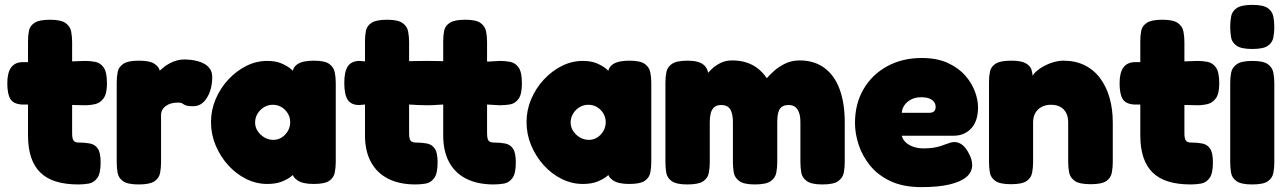

<svg xmlns="http://www.w3.org/2000/svg" viewBox="-20 -748 5285 788"><path d="M302 9Q249 9 210 -3Q171 -15 145.5 -40Q120 -65 107.5 -103Q95 -141 95 -192V-580Q95 -603 99 -622.5Q103 -642 122 -654.5Q141 -667 186 -667Q230 -667 249 -653.5Q268 -640 272 -619Q276 -598 276 -576V-201Q276 -190 277.5 -182.5Q279 -175 282 -171Q285 -167 290 -165Q295 -163 303 -163Q329 -163 349.5 -159Q370 -155 381.5 -138Q393 -121 393 -81Q393 -36 379 -17Q365 2 344 5.5Q323 9 302 9ZM74 -493H191L329 -498Q351 -498 371.5 -494Q392 -490 405.5 -471Q419 -452 419 -406Q419 -364 405.5 -345Q392 -326 371.5 -321Q351 -316 328 -316L201 -319H70Q36 -321 23 -341Q10 -361 10 -407Q10 -450 26 -471.5Q42 -493 74 -493Z M549 9Q504 9 485 -4.5Q466 -18 462.5 -39.5Q459 -61 459 -83V-409Q459 -432 463 -452.5Q467 -473 486 -486Q505 -499 550 -499Q594 -499 612.5 -487Q631 -475 635 -460.5Q639 -446 639 -438L623 -444Q623 -444 631 -453Q639 -462 654.5 -474Q670 -486 691.5 -495Q713 -504 740 -504Q749 -504 762.5 -502.5Q776 -501 791.5 -497Q807 -493 820.5 -485Q834 -477 842.5 -464Q851 -451 851 -432Q851 -382 829.5 -347Q808 -312 773 -312Q754 -312 746 -314.5Q738 -317 734.5 -319.5Q731 -322 726.5 -324.5Q722 -327 710 -327Q695 -327 682.5 -323.5Q670 -320 660.5 -313Q651 -306 646 -296.5Q641 -287 641 -276V-81Q641 -59 637 -38Q633 -17 614 -4Q595 9 549 9Z M1267 7Q1222 7 1200.5 -8Q1179 -23 1180 -42H1194Q1189 -35 1174.5 -23.5Q1160 -12 1136 -2.5Q1112 7 1077 7Q1032 7 990.5 -13.5Q949 -34 916.5 -70Q884 -106 865 -151.5Q846 -197 846 -247Q846 -296 865 -341Q884 -386 917 -421.5Q950 -457 991 -477.5Q1032 -498 1077 -498Q1111 -498 1134.5 -488Q1158 -478 1172.5 -466Q1187 -454 1192 -446H1181Q1180 -471 1201.5 -485Q1223 -499 1268 -499Q1313 -499 1331.5 -485.5Q1350 -472 1354 -451Q1358 -430 1358 -408V-83Q1358 -61 1354 -40Q1350 -19 1331.5 -6Q1313 7 1267 7ZM1102 -174Q1121 -174 1136.5 -184Q1152 -194 1161.5 -210.5Q1171 -227 1171 -246Q1171 -266 1161.5 -282Q1152 -298 1136 -308Q1120 -318 1100 -318Q1080 -318 1063.5 -308Q1047 -298 1037 -281.5Q1027 -265 1027 -245Q1027 -226 1037.5 -210Q1048 -194 1065 -184Q1082 -174 1102 -174Z M1685 9Q1619 9 1573 -14.5Q1527 -38 1502.5 -83Q1478 -128 1478 -192V-319L1454 -317Q1421 -317 1407 -338.5Q1393 -360 1393 -408Q1393 -455 1408 -476.5Q1423 -498 1457 -498L1478 -496V-580Q1478 -603 1482 -622.5Q1486 -642 1505 -654.5Q1524 -667 1569 -667Q1613 -667 1632 -653.5Q1651 -640 1655 -619Q1659 -598 1659 -576V-497Q1670 -497 1690.5 -497.5Q1711 -498 1732 -498Q1753 -498 1771 -497.5Q1789 -497 1799 -497V-580Q1799 -603 1803 -622.5Q1807 -642 1826 -654.5Q1845 -667 1890 -667Q1934 -667 1952.5 -653.5Q1971 -640 1975 -619Q1979 -598 1979 -576V-495L2032 -498Q2054 -498 2074.5 -494Q2095 -490 2108.5 -471Q2122 -452 2122 -406Q2122 -361 2108 -342Q2094 -323 2073.5 -319.5Q2053 -316 2031 -316L1979 -319V-201Q1979 -186 1981.5 -178Q1984 -170 1990 -166.5Q1996 -163 2006 -163Q2033 -163 2053.5 -159Q2074 -155 2085.5 -138Q2097 -121 2097 -81Q2097 -36 2083 -17Q2069 2 2048 5.5Q2027 9 2006 9Q1940 9 1893.5 -14.5Q1847 -38 1823 -83Q1799 -128 1799 -192V-319Q1792 -319 1780.5 -318Q1769 -317 1757 -316.5Q1745 -316 1734 -316Q1718 -316 1695 -317Q1672 -318 1659 -319V-201Q1659 -186 1661.5 -178Q1664 -170 1670 -166.5Q1676 -163 1686 -163Q1712 -163 1732.5 -159Q1753 -155 1764.5 -138Q1776 -121 1776 -81Q1776 -36 1762 -17Q1748 2 1727 5.5Q1706 9 1685 9Z M2562 7Q2517 7 2495.5 -8Q2474 -23 2475 -42H2489Q2484 -35 2469.5 -23.5Q2455 -12 2431 -2.5Q2407 7 2372 7Q2327 7 2285.5 -13.5Q2244 -34 2211.5 -70Q2179 -106 2160 -151.5Q2141 -197 2141 -247Q2141 -296 2160 -341Q2179 -386 2212 -421.5Q2245 -457 2286 -477.5Q2327 -498 2372 -498Q2406 -498 2429.5 -488Q2453 -478 2467.5 -466Q2482 -454 2487 -446H2476Q2475 -471 2496.5 -485Q2518 -499 2563 -499Q2608 -499 2626.5 -485.5Q2645 -472 2649 -451Q2653 -430 2653 -408V-83Q2653 -61 2649 -40Q2645 -19 2626.5 -6Q2608 7 2562 7ZM2397 -174Q2416 -174 2431.5 -184Q2447 -194 2456.5 -210.5Q2466 -227 2466 -246Q2466 -266 2456.5 -282Q2447 -298 2431 -308Q2415 -318 2395 -318Q2375 -318 2358.5 -308Q2342 -298 2332 -281.5Q2322 -265 2322 -245Q2322 -226 2332.5 -210Q2343 -194 2360 -184Q2377 -174 2397 -174Z M2801 9Q2756 9 2737 -4.5Q2718 -18 2714.5 -39Q2711 -60 2711 -82V-409Q2711 -432 2715 -452.5Q2719 -473 2738 -486Q2757 -499 2803 -499Q2848 -499 2868.5 -481.5Q2889 -464 2889 -425L2872 -430Q2872 -430 2879.5 -440.5Q2887 -451 2901.5 -465Q2916 -479 2937 -489.5Q2958 -500 2985 -500Q3016 -500 3042 -492Q3068 -484 3089.5 -467.5Q3111 -451 3127 -427Q3138 -440 3157 -457Q3176 -474 3202.5 -487Q3229 -500 3262 -500Q3321 -500 3362.5 -470Q3404 -440 3425.5 -383Q3447 -326 3447 -245V-82Q3447 -60 3443 -39Q3439 -18 3420 -4.5Q3401 9 3355 9Q3310 9 3291 -5Q3272 -19 3268.5 -40Q3265 -61 3265 -83V-246Q3265 -270 3259.5 -285.5Q3254 -301 3243.5 -309Q3233 -317 3217 -317Q3200 -317 3189.5 -310Q3179 -303 3174.5 -287.5Q3170 -272 3170 -245V-82Q3170 -60 3166 -39Q3162 -18 3143 -4.5Q3124 9 3078 9Q3033 9 3014 -5Q2995 -19 2991.5 -40Q2988 -61 2988 -83V-246Q2988 -270 2983 -286Q2978 -302 2967.5 -309.5Q2957 -317 2940 -317Q2920 -317 2910 -307Q2900 -297 2896.5 -281Q2893 -265 2893 -246V-81Q2893 -59 2889 -38Q2885 -17 2866 -4Q2847 9 2801 9Z M3762 20Q3687 20 3635 -4.5Q3583 -29 3551 -68.5Q3519 -108 3504 -154Q3489 -200 3489 -243Q3489 -322 3524 -382Q3559 -442 3621 -476Q3683 -510 3763 -510Q3825 -510 3869 -490Q3913 -470 3940.5 -439Q3968 -408 3981 -373Q3994 -338 3994 -308Q3994 -251 3966 -221Q3938 -191 3894 -191H3681Q3685 -175 3697.5 -163.5Q3710 -152 3729 -145.5Q3748 -139 3770 -139Q3792 -139 3809 -141.5Q3826 -144 3838.5 -148Q3851 -152 3861.5 -156Q3872 -160 3880.5 -162.5Q3889 -165 3897 -165Q3915 -165 3930 -153Q3945 -141 3957 -117Q3964 -104 3967 -92.5Q3970 -81 3970 -71Q3970 -41 3945.5 -21Q3921 -1 3875 9.5Q3829 20 3762 20ZM3681 -285H3793Q3807 -285 3813.5 -291Q3820 -297 3820 -309Q3820 -322 3812.5 -331Q3805 -340 3792 -344.5Q3779 -349 3761 -349Q3737 -349 3719 -339.5Q3701 -330 3691.5 -315.5Q3682 -301 3681 -285Z M4129 8Q4084 8 4065 -5.5Q4046 -19 4042.5 -40Q4039 -61 4039 -83V-412Q4039 -434 4043 -454Q4047 -474 4066 -486.5Q4085 -499 4130 -499Q4171 -499 4189.5 -488.5Q4208 -478 4213 -463Q4218 -448 4217.5 -435.5Q4217 -423 4219 -420L4211 -414Q4210 -429 4222.5 -444Q4235 -459 4255.5 -471.5Q4276 -484 4299.5 -491.5Q4323 -499 4344 -499Q4394 -499 4432 -480Q4470 -461 4495.5 -426.5Q4521 -392 4534 -346Q4547 -300 4547 -246V-82Q4547 -60 4543 -39Q4539 -18 4520.5 -5Q4502 8 4456 8Q4410 8 4391 -5.5Q4372 -19 4368 -40Q4364 -61 4364 -83V-246Q4364 -269 4355.5 -285Q4347 -301 4331.5 -309.5Q4316 -318 4293 -318Q4271 -318 4254.5 -309Q4238 -300 4229 -284Q4220 -268 4220 -246V-82Q4220 -60 4216 -39Q4212 -18 4193.5 -5Q4175 8 4129 8Z M4867 9Q4814 9 4775 -3Q4736 -15 4710.5 -40Q4685 -65 4672.5 -103Q4660 -141 4660 -192V-580Q4660 -603 4664 -622.5Q4668 -642 4687 -654.5Q4706 -667 4751 -667Q4795 -667 4814 -653.5Q4833 -640 4837 -619Q4841 -598 4841 -576V-201Q4841 -190 4842.5 -182.5Q4844 -175 4847 -171Q4850 -167 4855 -165Q4860 -163 4868 -163Q4894 -163 4914.5 -159Q4935 -155 4946.5 -138Q4958 -121 4958 -81Q4958 -36 4944 -17Q4930 2 4909 5.5Q4888 9 4867 9ZM4639 -493H4756L4894 -498Q4916 -498 4936.5 -494Q4957 -490 4970.5 -471Q4984 -452 4984 -406Q4984 -364 4970.5 -345Q4957 -326 4936.5 -321Q4916 -316 4893 -316L4766 -319H4635Q4601 -321 4588 -341Q4575 -361 4575 -407Q4575 -450 4591 -471.5Q4607 -493 4639 -493Z M5119 9Q5074 9 5055 -4.5Q5036 -18 5032.5 -39Q5029 -60 5029 -82V-408Q5029 -430 5033 -450.5Q5037 -471 5056 -484.5Q5075 -498 5120 -498Q5165 -498 5183.5 -484.5Q5202 -471 5206 -450Q5210 -429 5210 -406V-81Q5210 -59 5206 -38Q5202 -17 5183.5 -4Q5165 9 5119 9ZM5119 -547Q5074 -547 5055 -560.5Q5036 -574 5032.5 -595Q5029 -616 5029 -638Q5029 -661 5033 -681.5Q5037 -702 5056 -715Q5075 -728 5120 -728Q5165 -728 5183.5 -714.5Q5202 -701 5206 -680Q5210 -659 5210 -637Q5210 -615 5206 -594Q5202 -573 5183.5 -560Q5165 -547 5119 -547Z"/></svg>

Font: Fredoka Light
Style: Regular
Weight: 300
Designer: Ben Nathan
Foundry: Milena B. Brandão, Ben Nathan
Version: Version 2.001